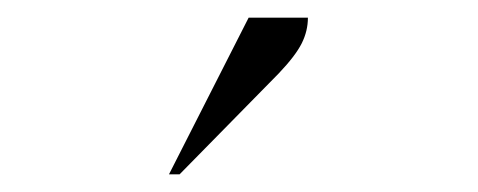

<svg xmlns="http://www.w3.org/2000/svg" viewBox="-20 -727 540 217"><path d="M171 -530 261 -707H328Q328 -692 321 -678Q314 -664 295 -644L183 -530Z"/></svg>

Font: Spectral Light
Style: Regular
Weight: 300
Designer: Jean-Baptiste Levee
Foundry: Production Type
Version: Version 2.001